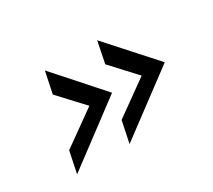

<svg xmlns="http://www.w3.org/2000/svg" viewBox="-73 -531 623 562"><g transform="rotate(-30 238.5 -249.5)"><path d="M49.8 -94.2 64.9 -167 181.2 -250 105 -332 120.1 -404.8 257.8 -250ZM227.1 -94.2 242.2 -167 357.9 -250 282.2 -332 296.9 -404.8 436 -250Z"/></g></svg>

Font: HK Grotesk Light Italic
Style: Regular
Weight: 300
Italic angle: -13°
Designer: Alfredo Marco Pradil and Stefan Peev
Foundry: Hanken Design Co.
Version: Version 1.000;PS 001.000;hotconv 1.0.88;makeotf.lib2.5.64775